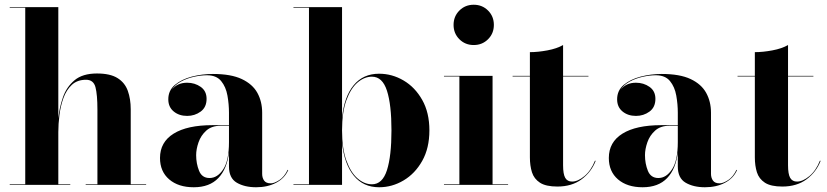

<svg xmlns="http://www.w3.org/2000/svg" viewBox="-20 -780 3490 810"><path d="M21 -2.5H86.5V-747.5H21V-750H226V-281Q230.5 -326 245.5 -369.5Q260.5 -413 294.5 -441.5Q328.5 -470 389 -470Q445 -470 476 -450.5Q507 -431 519.2 -396.8Q531.5 -362.5 531.5 -319V-2.5H596.5V0H341.5V-2.5H391V-317.5Q391 -380.5 382.8 -412Q374.5 -443.5 343 -443.5Q306 -443.5 283 -422Q260 -400.5 247.8 -366.8Q235.5 -333 230.8 -295Q226 -257 226 -223V-2.5H276.5V0H21Z M876.5 -252H946V-304.5Q946 -340.5 939.5 -377Q933 -413.5 913 -438Q893 -462.5 853 -462.5Q827.5 -462.5 798 -456Q768.5 -449.5 743 -435.8Q717.5 -422 704 -400.5Q727 -431 769.5 -431Q802 -431 826.8 -413.5Q851.5 -396 851.5 -363Q851.5 -327.5 826.5 -309.2Q801.5 -291 769.5 -291Q735.5 -291 712.8 -309.8Q690 -328.5 690 -361Q690 -398.5 718 -422Q746 -445.5 789.2 -456.8Q832.5 -468 878 -468Q954.5 -468 1000 -446.5Q1045.5 -425 1065.8 -388.2Q1086 -351.5 1086 -304.5V-46.5Q1086 -30 1094.2 -18.2Q1102.5 -6.5 1122.5 -6.5Q1137 -6.5 1158.2 -20.2Q1179.5 -34 1193.5 -63.5L1196 -62.5Q1180.5 -27.5 1144.5 -8.8Q1108.5 10 1060.5 10Q1012 10 979 -9.2Q946 -28.5 946 -77.5V-137.5Q938 -67.5 901 -28.8Q864 10 797.5 10Q732.5 10 693.8 -23.2Q655 -56.5 655 -113.5Q655 -180.5 712.5 -216.2Q770 -252 876.5 -252ZM864 -29Q897.5 -29 921.8 -65.8Q946 -102.5 946 -180.5V-249.5H911Q873 -249.5 850.2 -229Q827.5 -208.5 817.5 -179.5Q807.5 -150.5 807.5 -125.5Q807.5 -90 819.8 -59.5Q832 -29 864 -29Z M1283.5 -747.5H1218V-750H1423V-283Q1432 -372 1472 -420.5Q1512 -469 1579.5 -469Q1634 -469 1682.5 -440.5Q1731 -412 1761.2 -358.5Q1791.5 -305 1791.5 -230Q1791.5 -155 1761.2 -101.2Q1731 -47.5 1682.5 -18.8Q1634 10 1579.5 10Q1512.5 10 1472.5 -39Q1432.5 -88 1423 -177V0H1218V-2.5H1283.5ZM1423 -230Q1423 -153.5 1441.2 -103Q1459.5 -52.5 1488.2 -27.5Q1517 -2.5 1549 -2.5Q1593.5 -2.5 1612.5 -62.2Q1631.5 -122 1631.5 -230Q1631.5 -338 1612.5 -397.2Q1593.5 -456.5 1549 -456.5Q1517 -456.5 1488.2 -431.8Q1459.5 -407 1441.2 -356.8Q1423 -306.5 1423 -230Z M1893.5 -675Q1893.5 -711 1918 -735.5Q1942.5 -760 1978.5 -760Q2014.5 -760 2039 -735.5Q2063.5 -711 2063.5 -675Q2063.5 -639 2039 -614.5Q2014.5 -590 1978.5 -590Q1942.5 -590 1918 -614.5Q1893.5 -639 1893.5 -675ZM1853 -2.5H1918V-457.5H1853V-460H2058V-2.5H2123.5V0H1853Z M2493 -101.5Q2474.5 -54 2433.5 -23.5Q2392.5 7 2331.5 7Q2283 7 2258 -9.2Q2233 -25.5 2224.2 -53.2Q2215.5 -81 2215.5 -116V-457.5H2142.5V-460H2215.5V-560Q2249.5 -560 2289.5 -567.5Q2329.5 -575 2355.5 -590V-460H2462.5V-457.5H2355.5V-83Q2355.5 -45.5 2364.5 -29.8Q2373.5 -14 2393.5 -14Q2418 -14 2445.8 -37.2Q2473.5 -60.5 2490 -102Z M2770 -252H2839.5V-304.5Q2839.5 -340.5 2833 -377Q2826.5 -413.5 2806.5 -438Q2786.5 -462.5 2746.5 -462.5Q2721 -462.5 2691.5 -456Q2662 -449.5 2636.5 -435.8Q2611 -422 2597.5 -400.5Q2620.5 -431 2663 -431Q2695.5 -431 2720.2 -413.5Q2745 -396 2745 -363Q2745 -327.5 2720 -309.2Q2695 -291 2663 -291Q2629 -291 2606.2 -309.8Q2583.5 -328.5 2583.5 -361Q2583.5 -398.5 2611.5 -422Q2639.5 -445.5 2682.8 -456.8Q2726 -468 2771.5 -468Q2848 -468 2893.5 -446.5Q2939 -425 2959.2 -388.2Q2979.5 -351.5 2979.5 -304.5V-46.5Q2979.5 -30 2987.8 -18.2Q2996 -6.5 3016 -6.5Q3030.5 -6.5 3051.8 -20.2Q3073 -34 3087 -63.5L3089.5 -62.5Q3074 -27.5 3038 -8.8Q3002 10 2954 10Q2905.5 10 2872.5 -9.2Q2839.5 -28.5 2839.5 -77.5V-137.5Q2831.5 -67.5 2794.5 -28.8Q2757.5 10 2691 10Q2626 10 2587.2 -23.2Q2548.5 -56.5 2548.5 -113.5Q2548.5 -180.5 2606 -216.2Q2663.5 -252 2770 -252ZM2757.5 -29Q2791 -29 2815.2 -65.8Q2839.5 -102.5 2839.5 -180.5V-249.5H2804.5Q2766.5 -249.5 2743.8 -229Q2721 -208.5 2711 -179.5Q2701 -150.5 2701 -125.5Q2701 -90 2713.2 -59.5Q2725.5 -29 2757.5 -29Z M3442 -101.5Q3423.5 -54 3382.5 -23.5Q3341.5 7 3280.5 7Q3232 7 3207 -9.2Q3182 -25.5 3173.2 -53.2Q3164.5 -81 3164.5 -116V-457.5H3091.5V-460H3164.5V-560Q3198.5 -560 3238.5 -567.5Q3278.5 -575 3304.5 -590V-460H3411.5V-457.5H3304.5V-83Q3304.5 -45.5 3313.5 -29.8Q3322.5 -14 3342.5 -14Q3367 -14 3394.8 -37.2Q3422.5 -60.5 3439 -102Z"/></svg>

Font: Bodoni* 72pt
Style: Bold
Weight: 700
Version: Version 2.3